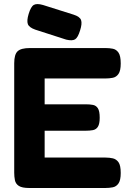

<svg xmlns="http://www.w3.org/2000/svg" viewBox="-20 -930 650 959"><path d="M126 9Q90 9 74 -1.5Q58 -12 54.5 -30Q51 -48 51 -67V-614Q51 -658 68 -674Q85 -690 129 -690H507Q527 -690 544 -686.5Q561 -683 572 -667Q583 -651 583 -613Q583 -577 572 -561Q561 -545 543.5 -541.5Q526 -538 506 -538H203V-409H409Q429 -409 444.5 -406Q460 -403 469 -389Q478 -375 478 -342Q478 -311 469 -297Q460 -283 444 -280Q428 -277 407 -277H203V-143H507Q527 -143 544 -139Q561 -135 572 -119.5Q583 -104 583 -66Q583 -30 572 -14Q561 2 543.5 5.5Q526 9 506 9ZM311 -732 156 -782Q125 -793 119 -810Q113 -827 123 -860Q134 -897 149 -905.5Q164 -914 195 -905L347 -857Q379 -847 385 -829.5Q391 -812 380 -778Q369 -742 355 -733.5Q341 -725 311 -732Z"/></svg>

Font: Fredoka SemiBold
Style: Regular
Weight: 600
Designer: Ben Nathan
Foundry: Milena B. Brandão, Ben Nathan
Version: Version 2.001